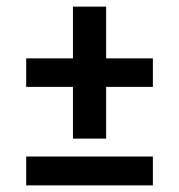

<svg xmlns="http://www.w3.org/2000/svg" viewBox="-20 -559 540 579"><path d="M200 -141V-297H59V-383H200V-539H300V-383H441V-297H300V-141ZM59 0V-87H441V0Z"/></svg>

Font: Iosevka Term Curly
Style: Bold
Weight: 700
Designer: Belleve Invis
Foundry: Belleve Invis
Version: Version 32.3.0